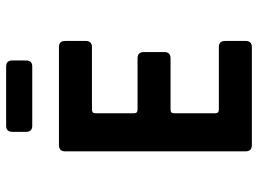

<svg xmlns="http://www.w3.org/2000/svg" viewBox="-130 -730 859 640"><g transform="rotate(-90 300.0 -409.5)"><path d="M399 -732H201Q181 -732 181 -753V-798Q181 -819 201 -819H399Q419 -819 419 -798V-753Q419 -732 399 -732ZM464 0H137Q116 0 116 -21V-622Q116 -643 137 -643H464Q484 -643 484 -622V-554Q484 -533 464 -533H255Q243 -533 243 -522V-392Q243 -381 255 -381H426Q447 -381 447 -360V-292Q447 -271 426 -271H255Q243 -271 243 -260V-121Q243 -110 255 -110H464Q484 -110 484 -89V-21Q484 0 464 0Z"/></g></svg>

Font: RajdhaniMono
Style: Bold
Weight: 700
Monospace: yes
Designer: Satya Rajpurohit, Jyotish Sonowal
Foundry: Indian Type Foundry
Version: Version 1.201;PS 1.0;hotconv 1.0.78;makeotf.lib2.5.61930; tt